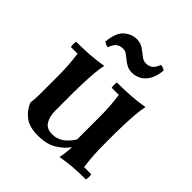

<svg xmlns="http://www.w3.org/2000/svg" viewBox="-186 -806 955 955"><g transform="rotate(45 291.0 -329.0)"><path d="M378 -110 388 -65Q363 -31 325 -8Q287 15 227 15Q168 15 135 -9Q102 -33 84 -74Q86 -89 87 -106.5Q88 -124 88 -139V-265Q88 -346 78 -413H31Q27 -432 31 -450Q79 -450 124 -453Q169 -456 215 -464Q209 -441 206 -404.5Q203 -368 201.5 -330.5Q200 -293 200 -265V-133Q200 -95 216 -67.5Q232 -40 272 -40Q305 -40 331 -58Q357 -76 378 -110ZM550 -37Q554 -19 550 0Q503 0 462.5 3Q422 6 378 14Q382 -2 384.5 -24.5Q387 -47 388 -65L378 -110V-265Q378 -346 368 -413H318Q314 -432 318 -450Q367 -450 413 -453Q459 -456 505 -464Q499 -441 496 -404.5Q493 -368 491.5 -330.5Q490 -293 490 -265V-185Q490 -105 500 -37ZM411 -667Q428 -666 440 -656Q436 -612 420 -586Q404 -560 382 -548.5Q360 -537 336 -537Q314 -537 298.5 -545.5Q283 -554 270.5 -564.5Q258 -575 246.5 -583Q235 -591 221 -591Q202 -591 187.5 -582Q173 -573 162 -542Q145 -544 133 -554Q140 -622 170 -647.5Q200 -673 235 -673Q263 -673 282 -659.5Q301 -646 317.5 -632.5Q334 -619 353 -619Q371 -619 385.5 -628.5Q400 -638 411 -667Z"/></g></svg>

Font: Poltawski Nowy SemiBold
Style: Regular
Weight: 600
Version: Version 1.001;gftools[0.9.25]